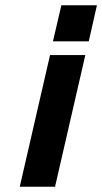

<svg xmlns="http://www.w3.org/2000/svg" viewBox="-20 -709 388 729"><path d="M189 0C189 0 304 -500 304 -500C304 -500 170 -500 170 -500C170 -500 55 0 55 0C55 0 189 0 189 0ZM317 -552C317 -552 348 -689 348 -689C348 -689 213 -689 213 -689C213 -689 181 -552 181 -552C181 -552 317 -552 317 -552Z"/></svg>

Font: My Font
Style: Bold Italic
Weight: 500
Version: Version 0.001